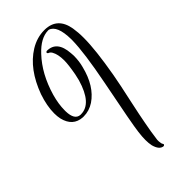

<svg xmlns="http://www.w3.org/2000/svg" viewBox="-204 -603 723 723"><g transform="rotate(-45 158.0 -241.5)"><path d="M141 -488Q143 -492 146 -493H147Q200 -493 205 -423Q206 -416 206 -409Q206 -379 199 -354Q179 -273 126 -237Q100 -220 71 -220Q71 -220 66 -220Q16 -223 3 -277Q0 -291 0 -307Q0 -346 16 -393Q52 -491 120 -533Q156 -555 195 -555H199Q264 -553 276 -483Q278 -471 279 -458Q280 -447 280 -429Q280 -366 260 -252Q253 -212 236 -135Q222 -70 217 -42Q209 -1 205 31Q205 34 204 38Q204 44 204 46Q205 60 208 63Q210 66 210 67Q208 71 205 72Q184 71 175 38Q172 24 172 7Q172 -12 175 -34Q179 -69 216 -255Q242 -388 243 -453V-459Q242 -534 208 -544H204Q164 -543 124 -500Q72 -445 47 -359Q36 -320 36 -287V-282Q37 -235 66 -233H69Q126 -233 154 -329Q157 -342 160 -355Q168 -399 168 -421Q168 -454 157 -473Q152 -481 145 -483Q142 -485 141 -488Z"/></g></svg>

Font: Maria
Style: Christmas
Weight: 400
Designer: Muhammad Yoni
Version: Version 001.000